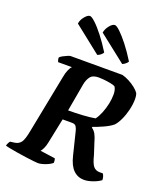

<svg xmlns="http://www.w3.org/2000/svg" viewBox="-188 -1096 1029 1209"><g transform="rotate(20 326.5 -491.5)"><path d="M211 0Q204 0 181.5 -2.5Q159 -5 129 -9Q99 -13 69 -18Q39 -23 16 -27.5Q-7 -32 -15 -35Q-12 -46 -7.5 -54.5Q-3 -63 1 -67L31 -71Q58 -75 72.5 -95Q87 -115 98 -175L174 -562Q179 -592 189 -614Q199 -636 207 -641H114Q112 -645 109.5 -653Q107 -661 108 -671Q115 -678 129 -685.5Q143 -693 156.5 -698.5Q170 -704 175 -704H522Q545 -698 569 -685.5Q593 -673 613 -657Q633 -641 643 -626Q649 -611 649 -589Q649 -554 640 -516Q631 -478 616 -445.5Q601 -413 584 -395Q563 -377 525 -359.5Q487 -342 456 -332L455 -326Q472 -315 482.5 -295.5Q493 -276 502 -243L526 -169Q539 -116 554.5 -97.5Q570 -79 597 -79H618Q623 -73 626.5 -61.5Q630 -50 630 -38Q607 -21 575.5 -10.5Q544 0 520 0Q478 0 448.5 -28.5Q419 -57 404 -119L366 -273Q362 -289 354.5 -300.5Q347 -312 327 -312H264L230 -147Q225 -121 216.5 -103.5Q208 -86 201 -79L301 -65Q303 -62 304.5 -53.5Q306 -45 305 -35Q288 -21 259.5 -10.5Q231 0 211 0ZM277 -377Q327 -377 375.5 -380Q424 -383 457 -389Q473 -410 485.5 -441Q498 -472 505 -505.5Q512 -539 512 -568Q512 -602 499 -620Q487 -626 465.5 -630Q444 -634 422.5 -636Q401 -638 388 -638Q348 -638 332 -616.5Q316 -595 310 -563ZM497 -768 314 -912Q318 -937 336.5 -960Q355 -983 371 -983Q382 -983 407 -959.5Q432 -936 465 -894Q498 -852 532 -797Q529 -790 518.5 -781Q508 -772 497 -768ZM330 -768 148 -912Q151 -937 170 -960Q189 -983 204 -983Q215 -983 240.5 -959.5Q266 -936 299 -894Q332 -852 366 -797Q363 -790 352.5 -781Q342 -772 330 -768Z"/></g></svg>

Font: Texturina 72pt 72pt ExtraBold
Style: Italic
Weight: 800
Italic angle: -11°
Designer: Guillermo Torres Carreño
Foundry: Omnibus-Type
Version: Version 1.002; ttfautohint (v1.8.3)